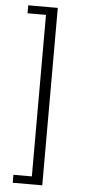

<svg xmlns="http://www.w3.org/2000/svg" viewBox="-58 -719 409 913"><g transform="rotate(5 146.5 -262.5)"><path d="M39 161H180V-686H39V-648H127V123H39Z"/></g></svg>

Font: Chivo Light
Style: Regular
Weight: 300
Designer: Hector Gatti
Foundry: Omnibus-Type
Version: Version 1.003;PS 001.003;hotconv 1.0.70;makeotf.lib2.5.58329